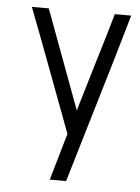

<svg xmlns="http://www.w3.org/2000/svg" viewBox="-48 -486 504 689"><g transform="rotate(5 204.5 -142.0)"><path d="M397 -448Q374 -367 351.5 -291.5Q329 -216 307 -142Q285 -68 262.5 7.5Q240 83 216 164H157L206 -5Q165 -114 123 -226.5Q81 -339 39 -448H100L232 -92Q243 -128 256.5 -174Q270 -220 284.5 -268Q299 -316 313 -362.5Q327 -409 338 -448Z"/></g></svg>

Font: Fundamental  Brigade Scvhlank
Style: Regular
Weight: 100
Designer: Peter Wiegel, original typeface by Arno Drescher 1935
Foundry: Peter Wiegel
Version: Version 0.000 2012 initial release